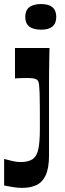

<svg xmlns="http://www.w3.org/2000/svg" viewBox="-39 -730 321 947"><path d="M164 -583.6Q85.5 -583.6 85.5 -646.6Q85.5 -710 164 -710Q238.5 -710 238.5 -646.6Q238.5 -583.6 164 -583.6ZM-18.6 54Q1.4 59.3 22.4 64.3Q43.3 69.3 62.3 69.3Q81.4 69.3 96.4 65.6Q111.4 62 121.4 55.3Q143.1 40.6 150.4 4.4Q157.7 -31.8 157.7 -95.9Q157.7 -158.9 157.5 -200.9Q157.3 -242.9 156.5 -268.4Q155.7 -294 154.2 -307.6Q152.7 -321.2 150.3 -327.2Q148 -333.2 144.3 -335.9Q139 -340.6 128.1 -342.9Q117.3 -345.2 94.3 -345.2Q78.6 -345.2 64.9 -344.9Q51.2 -344.6 34.9 -343.2V-493.4H205.1Q204.4 -459 203.9 -428.3Q203.4 -397.6 203.1 -370Q202.8 -342.4 202.8 -316Q202.8 -289.5 202.8 -263.7Q202.8 -237.9 202.8 -211.9Q202.8 -181.9 202.8 -154.9Q202.8 -127.9 202.8 -99.8Q202.8 -71.8 202.8 -38.9Q202.8 -6.1 202.8 35.2Q202.8 98.6 186.6 133.8Q170.4 169 140.9 182.8Q111.4 196.7 70 196.7Q49.7 196.7 26.9 193.2Q4 189.7 -18.6 185Z"/></svg>

Font: Ojuju ExtraLight
Style: Regular
Weight: 200
Designer: Chisaokwu Joboson, Mirko Velimirovic
Foundry: Udi Foundry
Version: Version 1.000